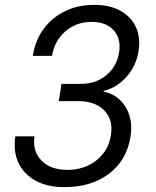

<svg xmlns="http://www.w3.org/2000/svg" viewBox="-20 -760 640 790"><path d="M245 10Q175 10 126.5 -16.5Q78 -43 56 -90Q34 -137 43 -199H122Q113 -138 150.5 -99.5Q188 -61 257 -61Q327 -61 377 -100.5Q427 -140 436 -203Q447 -266 409.5 -305Q372 -344 302 -344H222L233 -415H315Q375 -415 418 -451Q461 -487 470 -544Q479 -600 448 -635Q417 -670 357 -670Q294 -670 249 -631Q204 -592 194 -530H115Q125 -594 159.5 -641Q194 -688 247.5 -714Q301 -740 368 -740Q431 -740 475 -716Q519 -692 539 -649Q559 -606 550 -550Q541 -490 501 -444.5Q461 -399 406 -386V-383Q466 -371 497 -319.5Q528 -268 517 -198Q502 -101 429 -45.5Q356 10 245 10Z"/></svg>

Font: JetBrains Mono NL Light
Style: Italic
Weight: 300
Italic angle: -9°
Designer: Philipp Nurullin, Konstantin Bulenkov
Foundry: JetBrains
Version: Version 2.304; ttfautohint (v1.8.4.7-5d5b)